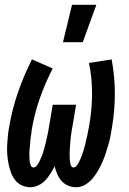

<svg xmlns="http://www.w3.org/2000/svg" viewBox="-20 -777 540 805"><path d="M108 8Q88 8 71 0Q54 -8 43 -22.5Q32 -37 25.5 -55Q19 -73 15.5 -91.5Q12 -110 10.5 -129.5Q9 -149 10 -168.5Q11 -188 13 -208Q15 -228 19 -248Q31 -319 55.5 -390Q80 -461 114 -528L201 -490Q169 -428 146.5 -363.5Q124 -299 113 -233Q112 -226 111.5 -219Q111 -212 109.5 -205Q108 -198 107.5 -191Q107 -184 106.5 -177Q106 -170 105.5 -163.5Q105 -157 104 -150Q103 -143 103 -136Q103 -129 103.5 -122Q104 -115 104 -108Q104 -101 105.5 -94.5Q107 -88 110 -81.5Q113 -75 120 -75Q128 -75 134.5 -83Q141 -91 144.5 -98.5Q148 -106 151.5 -114Q155 -122 158 -130Q161 -138 163 -146Q165 -154 167.5 -162Q170 -170 172 -178.5Q174 -187 175.5 -195Q177 -203 179 -211Q181 -219 182.5 -227.5Q184 -236 185 -244Q186 -252 188 -260L201 -338H299L286 -260Q285 -253 283.5 -246Q282 -239 281 -232Q280 -225 279 -218Q278 -211 277 -204.5Q276 -198 275.5 -191Q275 -184 274.5 -177Q274 -170 273.5 -163Q273 -156 272.5 -149Q272 -142 272 -135.5Q272 -129 272 -122Q272 -115 272.5 -108.5Q273 -102 274 -95.5Q275 -89 278 -82Q281 -75 288 -75Q296 -75 302 -83Q308 -91 311.5 -98.5Q315 -106 318.5 -113.5Q322 -121 324.5 -129Q327 -137 329.5 -145Q332 -153 334.5 -161Q337 -169 338.5 -177Q340 -185 342 -193Q344 -201 346 -209Q348 -217 349 -225Q350 -233 352 -241Q354 -249 355 -257Q366 -322 366 -387Q366 -452 353 -513L448 -528Q461 -460 461.5 -389Q462 -318 450 -246Q447 -227 443.5 -208Q440 -189 434.5 -170.5Q429 -152 423 -133.5Q417 -115 409 -97Q401 -79 391 -61.5Q381 -44 368 -28.5Q355 -13 337 -2.5Q319 8 300 8Q281 8 265 1Q249 -6 238 -18.5Q227 -31 220 -47Q213 -63 209 -80Q201 -64 191.5 -49Q182 -34 170 -21Q158 -8 141 0Q124 8 108 8ZM244 -600 282 -757H384L327 -600Z"/></svg>

Font: Iosevka Term Curly
Style: Bold Italic
Weight: 700
Italic angle: -9°
Designer: Belleve Invis
Foundry: Belleve Invis
Version: Version 32.3.0